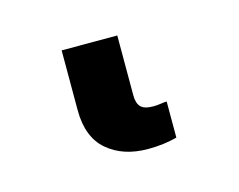

<svg xmlns="http://www.w3.org/2000/svg" viewBox="-44 -12 381 306"><g transform="rotate(-15 146.5 141.0)"><path d="M76.2 145.5V46.9H168V145.5Q168 158.7 173.8 164.8Q179.7 170.9 194.3 170.9Q200.7 170.9 206.8 169.9Q212.9 168.9 216.8 168.9V228.5Q194.8 234.4 168.9 234.4Q127.9 234.4 102.1 212.4Q76.2 190.4 76.2 145.5Z"/></g></svg>

Font: Pretendard JP ExtraBold
Style: Regular
Weight: 800
Designer: Base glyphs from Inter by Rasmus Andersson; Hangeul glyphs from Noto Sans CJK(Source Han Sans) by Jang Soo-young and Kan
Foundry: Kil Hyung-jin
Version: Version 1.309